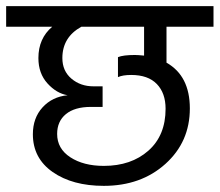

<svg xmlns="http://www.w3.org/2000/svg" viewBox="-42 -662 715 625"><path d="M427 -481V-575H223Q161 -541 161 -473Q161 -431 190.5 -406Q220 -381 262 -381H292V-314H254Q201 -314 172.5 -290.5Q144 -267 144 -226Q144 -178 187 -150Q230 -122 296 -122Q385 -122 441 -171.5Q497 -221 497 -308Q497 -359 468.5 -388.5Q440 -418 385 -418Q358 -418 342 -411V-476Q359 -483 397 -483Q407 -483 427 -481ZM653 -575H500V-458Q576 -415 576 -309Q576 -200 496.5 -128.5Q417 -57 296 -57Q194 -57 129.5 -102Q65 -147 65 -225Q65 -278 96.5 -312.5Q128 -347 178 -352Q142 -358 112.5 -390.5Q83 -423 83 -473Q83 -537 128 -575H-22V-642H653Z"/></svg>

Font: Hind Regular
Style: Regular
Weight: 400
Designer: Manushi Parikh, Satya Rajpurohit
Foundry: Indian Type Foundry
Version: Version 1.201;PS 1.0;hotconv 1.0.78;makeotf.lib2.5.61930; tt